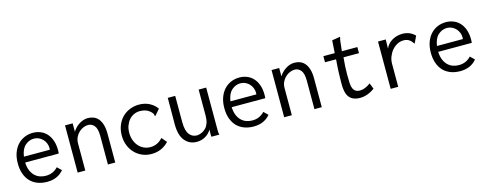

<svg xmlns="http://www.w3.org/2000/svg" viewBox="-26 -1189 4552 1796"><g transform="rotate(-15 2250.0 -290.5)"><path d="M259 -468Q295 -468 329 -455Q363 -442 388.5 -415.5Q414 -389 429.5 -348Q445 -307 445 -251Q445 -243 444.5 -234.5Q444 -226 443 -218H118Q120 -170 134.5 -137.5Q149 -105 171 -85Q193 -65 220 -56.5Q247 -48 274 -48Q345 -48 392 -99L432 -60Q374 10 272 10Q222 10 180.5 -5.5Q139 -21 110 -51Q81 -81 65 -125.5Q49 -170 49 -227Q49 -285 65.5 -330Q82 -375 110.5 -405.5Q139 -436 177 -452Q215 -468 259 -468ZM121 -274H372Q372 -278 372.5 -281.5Q373 -285 373 -290Q373 -315 363.5 -337.5Q354 -360 338 -376.5Q322 -393 300.5 -403Q279 -413 254 -413Q207 -413 169 -379.5Q131 -346 121 -274Z M568 0V-457H642V-376Q668 -418 708.5 -443Q749 -468 791 -468Q821 -468 847 -457.5Q873 -447 892 -424Q911 -401 921.5 -365Q932 -329 932 -277V0H861V-275Q861 -347 836.5 -376Q812 -405 777 -405Q754 -405 730 -395Q706 -385 686.5 -366.5Q667 -348 654.5 -322Q642 -296 642 -263V0Z M1457 -381 1406 -322Q1401 -325 1401.5 -328.5Q1402 -332 1400.5 -338Q1399 -344 1393 -353Q1387 -362 1369 -377Q1335 -405 1276 -405Q1247 -405 1220.5 -393Q1194 -381 1174 -358.5Q1154 -336 1142 -304.5Q1130 -273 1130 -234Q1130 -195 1142 -162Q1154 -129 1175 -105Q1196 -81 1225 -67.5Q1254 -54 1289 -54Q1358 -54 1408 -110L1450 -61Q1382 11 1283 11Q1234 11 1192.5 -7Q1151 -25 1120.5 -57Q1090 -89 1073 -132.5Q1056 -176 1056 -228Q1056 -279 1073 -323Q1090 -367 1120.5 -398.5Q1151 -430 1193.5 -448Q1236 -466 1286 -466Q1340 -466 1384.5 -443.5Q1429 -421 1457 -381Z M1563 -457H1635V-202Q1635 -158 1643 -128.5Q1651 -99 1665.5 -81Q1680 -63 1698.5 -55Q1717 -47 1739 -47Q1763 -49 1785 -59Q1807 -69 1824.5 -87.5Q1842 -106 1852 -135Q1862 -164 1862 -205V-457H1935V-41Q1935 -18 1940 0H1864Q1863 -7 1862 -15.5Q1861 -24 1862 -35L1863 -70Q1841 -32 1803.5 -10.5Q1766 11 1721 11Q1686 11 1658 -1.5Q1630 -14 1607.5 -40Q1585 -66 1573.5 -106Q1562 -146 1562 -202Z M2259 -468Q2295 -468 2329 -455Q2363 -442 2388.5 -415.5Q2414 -389 2429.5 -348Q2445 -307 2445 -251Q2445 -243 2444.5 -234.5Q2444 -226 2443 -218H2118Q2120 -170 2134.5 -137.5Q2149 -105 2171 -85Q2193 -65 2220 -56.5Q2247 -48 2274 -48Q2345 -48 2392 -99L2432 -60Q2374 10 2272 10Q2222 10 2180.5 -5.5Q2139 -21 2110 -51Q2081 -81 2065 -125.5Q2049 -170 2049 -227Q2049 -285 2065.5 -330Q2082 -375 2110.5 -405.5Q2139 -436 2177 -452Q2215 -468 2259 -468ZM2121 -274H2372Q2372 -278 2372.5 -281.5Q2373 -285 2373 -290Q2373 -315 2363.5 -337.5Q2354 -360 2338 -376.5Q2322 -393 2300.5 -403Q2279 -413 2254 -413Q2207 -413 2169 -379.5Q2131 -346 2121 -274Z M2568 0V-457H2642V-376Q2668 -418 2708.5 -443Q2749 -468 2791 -468Q2821 -468 2847 -457.5Q2873 -447 2892 -424Q2911 -401 2921.5 -365Q2932 -329 2932 -277V0H2861V-275Q2861 -347 2836.5 -376Q2812 -405 2777 -405Q2754 -405 2730 -395Q2706 -385 2686.5 -366.5Q2667 -348 2654.5 -322Q2642 -296 2642 -263V0Z M3188 -579 3267 -592Q3267 -583 3264.5 -576Q3262 -569 3261 -565L3249 -457H3399V-398H3249Q3240 -309 3240 -231Q3240 -183 3242 -150Q3244 -117 3252.5 -98Q3261 -79 3277 -68.5Q3293 -58 3320 -58Q3366 -58 3422 -99L3444 -42Q3375 9 3302 9Q3230 9 3197 -34.5Q3164 -78 3167 -176Q3167 -212 3169 -268Q3171 -324 3177 -398H3070V-457H3180Z M3599 -457H3674L3672 -369Q3693 -417 3738.5 -442.5Q3784 -468 3836 -468Q3910 -468 3958 -418L3925 -349Q3914 -364 3905 -374Q3896 -384 3885.5 -391Q3875 -398 3862.5 -402Q3850 -406 3832 -406Q3799 -406 3770 -390.5Q3741 -375 3719.5 -349.5Q3698 -324 3685 -291Q3672 -258 3672 -222V1H3599Z M4259 -468Q4295 -468 4329 -455Q4363 -442 4388.5 -415.5Q4414 -389 4429.5 -348Q4445 -307 4445 -251Q4445 -243 4444.5 -234.5Q4444 -226 4443 -218H4118Q4120 -170 4134.5 -137.5Q4149 -105 4171 -85Q4193 -65 4220 -56.5Q4247 -48 4274 -48Q4345 -48 4392 -99L4432 -60Q4374 10 4272 10Q4222 10 4180.5 -5.5Q4139 -21 4110 -51Q4081 -81 4065 -125.5Q4049 -170 4049 -227Q4049 -285 4065.5 -330Q4082 -375 4110.5 -405.5Q4139 -436 4177 -452Q4215 -468 4259 -468ZM4121 -274H4372Q4372 -278 4372.5 -281.5Q4373 -285 4373 -290Q4373 -315 4363.5 -337.5Q4354 -360 4338 -376.5Q4322 -393 4300.5 -403Q4279 -413 4254 -413Q4207 -413 4169 -379.5Q4131 -346 4121 -274Z"/></g></svg>

Font: InconsolataGo
Style: Regular
Weight: 400
Designer: Raph Levien, Kirill Tkachev
Foundry: Cyreal
Version: Version 1.013